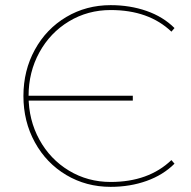

<svg xmlns="http://www.w3.org/2000/svg" viewBox="-20 -723 744 746"><path d="M71 -350Q71 -449 115.5 -530Q160 -611 237.5 -657Q315 -703 410 -703Q485 -703 549.5 -680.5Q614 -658 658 -614L646 -600Q558 -684 410 -684Q321 -684 248 -640Q175 -596 133 -519.5Q91 -443 91 -350Q91 -257 133 -180.5Q175 -104 248 -60Q321 -16 410 -16Q557 -16 646 -101L658 -87Q614 -43 549.5 -20Q485 3 410 3Q315 3 237.5 -43Q160 -89 115.5 -170Q71 -251 71 -350ZM84 -351H496V-332H84Z"/></svg>

Font: iiserrat Thin
Style: Regular
Weight: 100
Designer: Akira Ohta
Foundry: Akira Ohta
Version: Version 1.200;Glyphs 3.3.1 (3343)